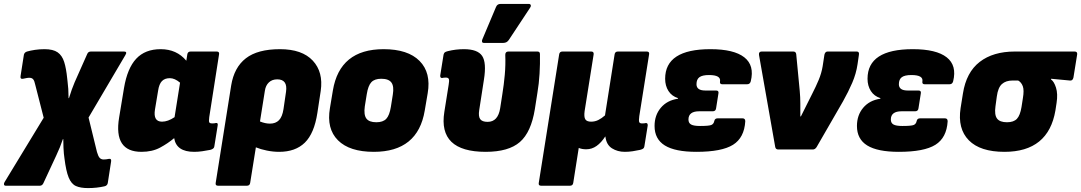

<svg xmlns="http://www.w3.org/2000/svg" viewBox="-75 -763 5518 980"><path d="M374 197Q336 197 312.5 186.5Q289 176 275.5 143Q262 110 254 45L251 21Q250 8 249 -9.5Q248 -27 248 -53H246Q237 -27 230.5 -11Q224 5 212 31L146 173Q140 185 128 185H-45Q-53 185 -54.5 179.5Q-56 174 -52 167L148 -162L105 -330Q101 -350 94.5 -358Q88 -366 75 -366Q67 -366 60 -364.5Q53 -363 43 -361Q27 -358 30 -375L47 -484Q50 -496 63 -500Q80 -505 103.5 -508.5Q127 -512 152 -512Q196 -512 219 -496Q242 -480 252.5 -447Q263 -414 268 -363L270 -345Q272 -332 273.5 -309Q275 -286 275 -262H277Q284 -285 291.5 -306Q299 -327 306 -343L370 -487Q375 -500 389 -500H558Q576 -500 565 -482L377 -163L420 13Q426 34 433.5 42.5Q441 51 454 51Q467 51 480 48Q495 45 492 62L475 172Q472 185 458 188Q419 197 374 197Z M647 12Q504 12 533 -163L558 -314Q575 -415 620.5 -463.5Q666 -512 745 -512Q827 -512 876 -453L881 -485Q883 -500 898 -500H1031Q1046 -500 1043 -485L993 -165Q990 -143 993.5 -138Q997 -133 1007 -133Q1014 -133 1018 -133.5Q1022 -134 1026 -135Q1039 -138 1036 -122L1019 -16Q1018 -3 998 2Q978 6 957 9Q936 12 916 12Q825 12 814 -58Q782 -31 742 -9.5Q702 12 647 12ZM716 -204Q706 -142 752 -142Q782 -142 816 -165L844 -341Q817 -364 792 -364Q766 -364 751.5 -349Q737 -334 732 -300Z M1038 185Q1023 185 1026 170L1105 -327Q1120 -419 1180 -465.5Q1240 -512 1354 -512Q1467 -512 1521.5 -453.5Q1576 -395 1562 -299L1545 -187Q1529 -82 1481 -35Q1433 12 1350 12Q1319 12 1287 5.5Q1255 -1 1231 -11L1202 170Q1200 185 1185 185ZM1277 -300 1252 -143Q1279 -132 1303 -132Q1332 -132 1349 -149.5Q1366 -167 1372 -206L1385 -295Q1394 -358 1340 -358Q1314 -358 1297.5 -342.5Q1281 -327 1277 -300Z M1833 12Q1709 12 1650 -47Q1591 -106 1609 -211L1624 -301Q1659 -512 1883 -512Q2007 -512 2066.5 -452Q2126 -392 2108 -287L2093 -199Q2058 12 1833 12ZM1846 -139Q1880 -139 1896.5 -156.5Q1913 -174 1920 -217L1930 -280Q1937 -322 1923 -341.5Q1909 -361 1871 -361Q1837 -361 1820.5 -343.5Q1804 -326 1797 -282L1787 -220Q1781 -177 1795 -158Q1809 -139 1846 -139Z M2404 12Q2160 12 2193 -192L2215 -330Q2219 -352 2216 -359.5Q2213 -367 2201 -367Q2194 -367 2190.5 -366.5Q2187 -366 2182 -365Q2171 -364 2172 -378L2189 -484Q2191 -492 2195 -495.5Q2199 -499 2211 -502Q2251 -512 2293 -512Q2363 -512 2386 -477.5Q2409 -443 2395 -356L2371 -201Q2366 -169 2376 -155Q2386 -141 2414 -141Q2467 -141 2478 -211L2489 -282Q2497 -331 2501.5 -381.5Q2506 -432 2504 -483Q2504 -500 2520 -500H2668Q2681 -500 2681 -487Q2682 -438 2679 -387Q2676 -336 2668 -289L2655 -206Q2636 -88 2578.5 -38Q2521 12 2404 12ZM2395 -544Q2387 -544 2385.5 -549.5Q2384 -555 2387 -562L2457 -728Q2461 -737 2467 -740Q2473 -743 2481 -743H2624Q2632 -743 2634 -737Q2636 -731 2631 -724L2522 -559Q2512 -544 2494 -544Z M2687 185Q2672 185 2675 170L2779 -485Q2781 -500 2796 -500H2943Q2957 -500 2955 -485L2909 -196Q2905 -166 2912.5 -154Q2920 -142 2942 -142Q2962 -142 2979 -150.5Q2996 -159 3013 -174L3062 -485Q3064 -500 3079 -500H3226Q3241 -500 3238 -485L3188 -170Q3185 -148 3187.5 -140.5Q3190 -133 3202 -133Q3209 -133 3213 -133.5Q3217 -134 3221 -135Q3232 -136 3231 -122L3214 -16Q3213 -9 3208.5 -5Q3204 -1 3192 2Q3174 6 3154 9Q3134 12 3114 12Q3077 12 3048.5 -6Q3020 -24 3015 -66H3014Q2994 -35 2970 -18Q2946 -1 2917 -1Q2895 -1 2879 -8L2851 170Q2849 185 2834 185Z M3480 12Q3371 12 3318.5 -20.5Q3266 -53 3266 -120Q3266 -175 3298 -213Q3330 -251 3385 -259L3386 -262Q3354 -272 3337 -298.5Q3320 -325 3320 -361Q3320 -512 3551 -512Q3671 -512 3724 -470.5Q3777 -429 3757 -348Q3753 -333 3739 -333H3611Q3598 -333 3600 -347Q3606 -380 3544 -380Q3510 -380 3495 -369Q3480 -358 3480 -333Q3480 -301 3525 -301H3580Q3595 -301 3592 -286L3580 -210Q3578 -195 3563 -195H3494Q3439 -195 3439 -153Q3439 -135 3452.5 -127.5Q3466 -120 3498 -120Q3543 -120 3555.5 -125Q3568 -130 3571 -146Q3574 -159 3588 -159H3715Q3729 -159 3729 -144Q3724 -60 3666.5 -24Q3609 12 3480 12Z M3897 0Q3885 0 3882 -12L3799 -483Q3797 -500 3813 -500H3974Q3987 -500 3989 -487L4007 -299Q4010 -267 4010 -234Q4010 -201 4010 -169H4013Q4021 -186 4030.5 -204Q4040 -222 4048 -239L4071 -285Q4089 -320 4103.5 -354.5Q4118 -389 4124 -425L4133 -484Q4137 -500 4149 -500H4298Q4312 -500 4309 -483L4302 -435Q4295 -387 4275 -340.5Q4255 -294 4228 -246L4093 -12Q4085 0 4074 0Z M4513 12Q4404 12 4351.5 -20.5Q4299 -53 4299 -120Q4299 -175 4331 -213Q4363 -251 4418 -259L4419 -262Q4387 -272 4370 -298.5Q4353 -325 4353 -361Q4353 -512 4584 -512Q4704 -512 4757 -470.5Q4810 -429 4790 -348Q4786 -333 4772 -333H4644Q4631 -333 4633 -347Q4639 -380 4577 -380Q4543 -380 4528 -369Q4513 -358 4513 -333Q4513 -301 4558 -301H4613Q4628 -301 4625 -286L4613 -210Q4611 -195 4596 -195H4527Q4472 -195 4472 -153Q4472 -135 4485.5 -127.5Q4499 -120 4531 -120Q4576 -120 4588.5 -125Q4601 -130 4604 -146Q4607 -159 4621 -159H4748Q4762 -159 4762 -144Q4757 -60 4699.5 -24Q4642 12 4513 12Z M5052 12Q4928 12 4870 -47Q4812 -106 4828 -211L4840 -286Q4857 -394 4925.5 -447Q4994 -500 5105 -500H5410Q5425 -500 5423 -485L5404 -367Q5400 -350 5386 -352L5290 -361V-357Q5305 -347 5315 -315.5Q5325 -284 5318 -238L5312 -199Q5276 12 5052 12ZM5065 -139Q5099 -139 5115.5 -156.5Q5132 -174 5139 -217L5146 -262Q5153 -303 5145.5 -323Q5138 -343 5122 -352H5093Q5059 -352 5039 -334Q5019 -316 5013 -271L5006 -220Q5000 -177 5014 -158Q5028 -139 5065 -139Z"/></svg>

Font: Sofia Sans ExtraBlack
Style: Italic
Weight: 1000
Italic angle: -9°
Designer: Botio Nikoltchev, Ani Petrova
Foundry: lettersoup
Version: Version 4.100; ttfautohint (v1.8.4.7-5d5b)